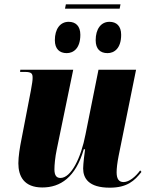

<svg xmlns="http://www.w3.org/2000/svg" viewBox="-20 -859 692 889"><path d="M538 -839H285L281 -819H534ZM478 -613C508 -613 541 -634 541 -698C541 -739 519 -758 487 -758C447 -758 423 -724 423 -673C423 -632 444 -613 478 -613ZM289 -613C319 -613 352 -634 352 -698C352 -739 330 -758 298 -758C258 -758 234 -724 234 -673C234 -632 256 -613 289 -613ZM488 10C569 10 603 -22 635 -63L629 -70C608 -41 578 -16 552 -16C531 -16 520 -30 520 -61C520 -80 523 -105 529 -136L610 -536H436L376 -237C355 -127 309 -35 260 -35C242 -35 232 -46 232 -75C232 -94 235 -131 243 -168L319 -536H74L73 -526H95C128 -526 131 -517 131 -498C131 -487 129 -473 123 -440L79 -212C72 -178 65 -134 65 -103C65 -43 91 9 176 9C259 9 330 -37 368 -168H374C372 -158 365 -98 365 -79C365 -34 390 10 488 10Z"/></svg>

Font: Noto Serif Display Condensed Black
Style: Italic
Weight: 900
Width: 3
Italic angle: -12°
Designer: Monotype Design Team
Foundry: Monotype Imaging Inc.
Version: Version 2.009